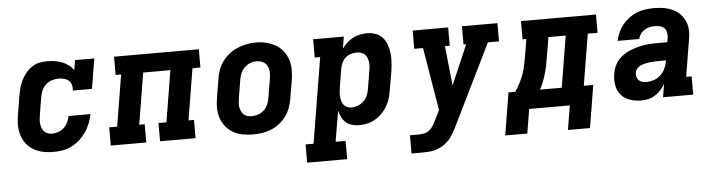

<svg xmlns="http://www.w3.org/2000/svg" viewBox="-46 -744 4292 1153"><g transform="rotate(-5 2100.0 -168.0)"><path d="M255 8Q231 8 207.5 5Q184 2 162.5 -6Q141 -14 123 -26.5Q105 -39 91 -56.5Q77 -74 68.5 -95Q60 -116 56.5 -139Q53 -162 54.5 -186Q56 -210 60 -234L78 -344Q82 -368 88 -391Q94 -414 105 -436.5Q116 -459 132 -479Q148 -499 169 -513.5Q190 -528 214 -533Q238 -538 262 -538Q285 -538 308 -534.5Q331 -531 351.5 -523Q372 -515 390 -501.5Q408 -488 420 -470L430 -530H546L516 -349H400Q403 -366 398.5 -382.5Q394 -399 382 -409.5Q370 -420 353.5 -424Q337 -428 321 -428Q301 -428 280.5 -421.5Q260 -415 244 -400Q228 -385 219.5 -365.5Q211 -346 208 -326L190 -216Q188 -203 187 -189.5Q186 -176 188 -163Q190 -150 195 -138.5Q200 -127 208.5 -118.5Q217 -110 229.5 -106Q242 -102 255 -102Q274 -102 293 -109Q312 -116 326.5 -130Q341 -144 349.5 -162Q358 -180 362 -199H494Q488 -171 478 -144.5Q468 -118 451.5 -93.5Q435 -69 413 -49Q391 -29 365 -15.5Q339 -2 311 3Q283 8 255 8Z M599 0V-110H647L698 -420H665V-530H1176V-420H1128L1077 -110H1110V0H896V-110H944L995 -420H831L780 -110H813V0Z M1456 8Q1424 8 1393 2Q1362 -4 1336 -19Q1310 -34 1291.5 -57.5Q1273 -81 1263.5 -110Q1254 -139 1254 -170.5Q1254 -202 1260 -234L1278 -344Q1282 -372 1292 -398.5Q1302 -425 1319.5 -448.5Q1337 -472 1360.5 -490Q1384 -508 1411 -519Q1438 -530 1465 -535.5Q1492 -541 1520 -541Q1552 -541 1582.5 -533.5Q1613 -526 1639 -511.5Q1665 -497 1683.5 -473Q1702 -449 1711.5 -420.5Q1721 -392 1721 -360Q1721 -328 1716 -296L1697 -186Q1693 -159 1683 -132Q1673 -105 1656 -81.5Q1639 -58 1615.5 -40Q1592 -22 1565 -11Q1538 0 1510.5 4Q1483 8 1456 8ZM1458 -102Q1478 -102 1498 -109Q1518 -116 1533 -131Q1548 -146 1556 -165Q1564 -184 1567 -204L1585 -314Q1589 -334 1588.5 -354.5Q1588 -375 1579.5 -392.5Q1571 -410 1553.5 -419Q1536 -428 1515 -428Q1495 -428 1476 -420.5Q1457 -413 1442 -398.5Q1427 -384 1419 -365Q1411 -346 1408 -326L1390 -216Q1388 -203 1387 -189Q1386 -175 1388 -162.5Q1390 -150 1395.5 -138Q1401 -126 1410 -117.5Q1419 -109 1432 -105.5Q1445 -102 1458 -102Z M1765 205V95H1813L1898 -420H1865V-530H2050L2038 -458Q2051 -476 2068 -492Q2085 -508 2105 -518.5Q2125 -529 2146.5 -533.5Q2168 -538 2190 -538Q2217 -538 2242.5 -529Q2268 -520 2284.5 -500.5Q2301 -481 2309.5 -456.5Q2318 -432 2321 -405.5Q2324 -379 2322 -351Q2320 -323 2316 -296L2297 -186Q2293 -161 2286 -137Q2279 -113 2266 -90.5Q2253 -68 2234.5 -49Q2216 -30 2193.5 -17Q2171 -4 2146.5 2Q2122 8 2097 8Q2074 8 2053 2Q2032 -4 2016.5 -17.5Q2001 -31 1991.5 -50Q1982 -69 1977 -90Q1977 -90 1977 -90Q1977 -90 1977 -90L1946 95H2006V205ZM2060 -102Q2079 -102 2098.5 -109.5Q2118 -117 2133 -131.5Q2148 -146 2156 -165Q2164 -184 2167 -204L2185 -314Q2188 -327 2188.5 -341Q2189 -355 2187 -367.5Q2185 -380 2180 -392Q2175 -404 2165.5 -412.5Q2156 -421 2143.5 -424.5Q2131 -428 2117 -428Q2100 -428 2082.5 -422.5Q2065 -417 2051 -404.5Q2037 -392 2029 -375Q2021 -358 2018 -341L2000 -231Q1998 -217 1996.5 -202.5Q1995 -188 1996 -174.5Q1997 -161 2000.5 -147.5Q2004 -134 2012 -123.5Q2020 -113 2032.5 -107.5Q2045 -102 2060 -102Z M2394 205V95H2448Q2465 95 2482.5 91Q2500 87 2514 74.5Q2528 62 2537 46Q2546 30 2554 14L2581 -41L2518 -420H2465V-530H2679V-420H2650L2675 -181L2778 -420H2762V-530H2976V-420H2909L2672 63Q2665 78 2656.5 93.5Q2648 109 2638 124Q2622 147 2600 164.5Q2578 182 2552.5 191.5Q2527 201 2500.5 203Q2474 205 2448 205Z M2964 146 3006 -110H3047Q3064 -135 3078 -162.5Q3092 -190 3101 -217.5Q3110 -245 3115.5 -274Q3121 -303 3126 -331L3141 -420H3118V-530H3570V-420H3511L3460 -110H3517L3475 146H3342L3366 0H3121L3097 146ZM3327 -110 3378 -420H3274L3256 -313Q3252 -287 3247 -261Q3242 -235 3235 -209.5Q3228 -184 3218.5 -159Q3209 -134 3196 -110Z M3797 8Q3762 8 3729.5 -2.5Q3697 -13 3676 -37Q3655 -61 3648.5 -95.5Q3642 -130 3648 -164Q3652 -192 3665.5 -219Q3679 -246 3702 -265Q3725 -284 3752.5 -296Q3780 -308 3808 -315Q3836 -322 3864 -324.5Q3892 -327 3919 -327H3982L3987 -353Q3989 -369 3986 -385Q3983 -401 3973 -411.5Q3963 -422 3947.5 -426Q3932 -430 3916 -430Q3900 -430 3884 -426.5Q3868 -423 3853.5 -414Q3839 -405 3829 -391Q3819 -377 3816 -361H3686Q3691 -387 3702 -411Q3713 -435 3729.5 -456Q3746 -477 3768 -493.5Q3790 -510 3814.5 -520Q3839 -530 3865 -534Q3891 -538 3916 -538Q3938 -538 3959.5 -536Q3981 -534 4001 -528.5Q4021 -523 4039.5 -513.5Q4058 -504 4072.5 -490Q4087 -476 4097.5 -458.5Q4108 -441 4113.5 -420.5Q4119 -400 4118.5 -378.5Q4118 -357 4114 -335L4077 -110H4110V0H3928L3941 -79Q3930 -60 3914.5 -43Q3899 -26 3880 -14Q3861 -2 3839.5 3Q3818 8 3797 8ZM3836 -100Q3859 -100 3881.5 -107.5Q3904 -115 3922 -131.5Q3940 -148 3950 -169.5Q3960 -191 3964 -214L3965 -219H3919Q3909 -219 3899 -218.5Q3889 -218 3879 -217.5Q3869 -217 3859.5 -215.5Q3850 -214 3839.5 -211.5Q3829 -209 3819.5 -205.5Q3810 -202 3801 -196Q3792 -190 3786 -181Q3780 -172 3778 -162Q3776 -149 3779 -136.5Q3782 -124 3790.5 -115.5Q3799 -107 3811 -103.5Q3823 -100 3836 -100Z"/></g></svg>

Font: Iosevka Slab XBdExObl
Style: Regular
Weight: 800
Width: 7
Italic angle: -9°
Monospace: yes
Designer: Belleve Invis
Foundry: Belleve Invis
Version: Version 11.1.0; ttfautohint (v1.8.3)